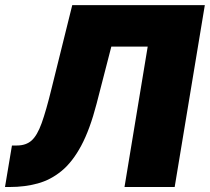

<svg xmlns="http://www.w3.org/2000/svg" viewBox="-41 -748 839 768"><path d="M-21 0 6.8 -166H26.4Q63 -166 85.4 -186Q107.9 -206.1 125.7 -255.6Q143.6 -305.2 165.5 -395L248 -727.5H778.3L657.7 0H457L549.8 -561.5H404.3L345.2 -332.5Q318.8 -230.5 283.9 -165.3Q249 -100.1 205.3 -64.2Q161.6 -28.3 109.9 -14.2Q58.1 0 -1.5 0Z"/></svg>

Font: Inter 24pt Black
Style: Italic
Weight: 900
Italic angle: -9.3988°
Designer: Rasmus Andersson
Foundry: rsms
Version: Version 4.001;git-66647c0bb